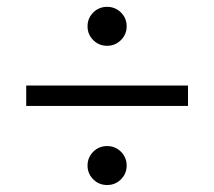

<svg xmlns="http://www.w3.org/2000/svg" viewBox="-20 -626 626 561"><path d="M56.6 -316.4V-376H529.3V-316.4ZM293 -85.4Q269 -85.4 252.4 -102.1Q235.8 -118.7 235.8 -142.1Q235.8 -166 252.4 -182.6Q269 -199.2 293 -199.2Q316.9 -199.2 333.5 -182.6Q350.1 -166 350.1 -142.1Q350.1 -118.7 333.5 -102.1Q316.9 -85.4 293 -85.4ZM293 -492.2Q269 -492.2 252.4 -508.8Q235.8 -525.4 235.8 -549.3Q235.8 -572.8 252.4 -589.4Q269 -606 293 -606Q316.9 -606 333.5 -589.4Q350.1 -572.8 350.1 -549.3Q350.1 -525.4 333.3 -508.8Q316.4 -492.2 293 -492.2Z"/></svg>

Font: Cascadia Mono PL Light
Style: Regular
Weight: 300
Monospace: yes
Designer: Aaron Bell
Foundry: Saja Typeworks
Version: Version 2404.023; ttfautohint (v1.8.4)